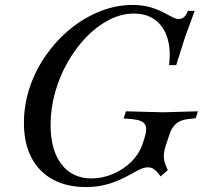

<svg xmlns="http://www.w3.org/2000/svg" viewBox="-20 -744 822 778"><path d="M329 14Q250 14 193.5 -17Q137 -48 107 -106Q77 -164 77 -245Q77 -320 100.5 -390Q124 -460 166.5 -520.5Q209 -581 264.5 -626.5Q320 -672 385 -698Q450 -724 518 -724Q555 -724 588 -715Q621 -706 657 -686Q679 -674 687.5 -670.5Q696 -667 704 -667Q730 -667 741 -700H769L730 -594L694 -480H665Q673 -544 658 -591Q643 -638 608.5 -663.5Q574 -689 523 -689Q472 -689 423 -664Q374 -639 331 -595Q288 -551 255 -493.5Q222 -436 203.5 -370.5Q185 -305 185 -238Q185 -136 229 -78.5Q273 -21 351 -21Q395 -21 437.5 -39Q480 -57 511.5 -88Q543 -119 556 -156L565 -183Q578 -223 567.5 -240Q557 -257 518 -261L481 -264L490 -293L640 -289L782 -293L773 -265L739 -261Q684 -255 667 -200L653 -158Q642 -126 644 -104.5Q646 -83 660 -55L631 -29Q616 -50 604.5 -58Q593 -66 580 -66Q568 -66 555.5 -61.5Q543 -57 510 -38Q462 -11 419 1.5Q376 14 329 14Z"/></svg>

Font: Baskervville Medium
Style: Italic
Weight: 500
Italic angle: -18°
Version: Version 1.100